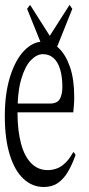

<svg xmlns="http://www.w3.org/2000/svg" viewBox="-23 -767 361 782"><path d="M152.8 -597.7Q188.5 -597.7 216.8 -570.6Q245.1 -543.5 262.2 -493.7Q279.3 -443.8 279.3 -371.6Q279.3 -351.6 277.8 -335.9Q276.4 -320.3 275.4 -309.6H48.3V-304.7Q48.8 -232.9 63 -180.9Q77.1 -128.9 104.7 -101.6Q132.3 -74.2 170.9 -74.2Q205.6 -74.2 231.9 -93.8Q255.9 -111.8 275.4 -147.5Q279.8 -146.5 284.7 -135.7Q271 -96.7 253.7 -67.4Q236.3 -38.1 212.9 -21.7Q189.5 -5.4 155.3 -5.4Q107.9 -5.4 72 -39.3Q36.1 -73.2 16.4 -137.9Q-3.4 -202.6 -3.4 -294.4Q-3.4 -386.2 18.1 -454.8Q39.6 -523.4 75.4 -560.5Q111.3 -597.7 152.8 -597.7ZM49.3 -350.6V-345.2H180.2Q211.4 -345.2 221.7 -365.7Q231 -384.8 231 -412.6Q231 -454.6 221.9 -484.6Q212.9 -514.6 195.1 -530.5Q177.2 -546.4 152.1 -546.4Q127 -546.4 103 -522Q79.1 -497.6 63.5 -444.8Q52.2 -407.2 49.3 -350.6ZM179.7 -621.1 260.3 -747.1 271.5 -731 202.6 -559.1H156.7L87.4 -731L99.6 -747.1Z"/></svg>

Font: Scarab Serif
Style: Condensed-Light
Weight: 300
Designer: John Roberts
Foundry: Scarab
Version: 1.0